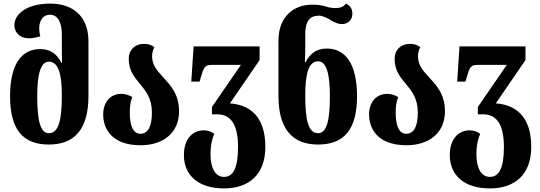

<svg xmlns="http://www.w3.org/2000/svg" viewBox="-20 -794 3005 1068"><path d="M252 10C394 10 472 -75 472 -259V-564C472 -707 382 -774 259 -774C131 -774 60 -717 60 -654C60 -621 83 -581 142 -581C160 -581 181 -585 204 -592C200 -607 198 -622 198 -636C198 -679 219 -712 258 -712C299 -712 324 -674 324 -602V-555C324 -518 324 -477 325 -446H321C298 -489 265 -521 204 -521C98 -521 36 -434 36 -259C36 -75 106 10 252 10ZM252 -53C205 -53 187 -121 187 -260C187 -377 205 -451 252 -451C307 -451 324 -377 324 -261C324 -126 306 -53 252 -53Z M762 14C882 14 976 -50 976 -175C976 -272 927 -321 886 -366C855 -400 826 -431 826 -481C826 -498 830 -518 839 -531C825 -543 808 -550 780 -550C730 -550 696 -515 696 -468C696 -402 727 -365 758 -328C791 -288 825 -247 825 -169C825 -93 805 -50 761 -50C721 -50 702 -93 702 -168C702 -199 705 -228 716 -254C697 -266 674 -272 655 -272C597 -272 554 -229 554 -157C554 -78 602 14 762 14Z M1226 254C1364 254 1456 178 1456 23C1456 -149 1367 -211 1259 -219L1424 -460V-536H1057L1044 -340H1090L1099 -370C1113 -417 1118 -433 1157 -433H1320L1159 -199V-158H1188C1261 -158 1304 -106 1304 24C1304 141 1277 190 1226 190C1178 190 1151 141 1151 65C1151 11 1161 -25 1172 -49C1159 -61 1137 -69 1113 -69C1062 -69 1003 -33 1003 69C1003 178 1080 254 1226 254Z M1749 10C1895 10 1966 -75 1966 -259C1966 -436 1903 -524 1798 -524C1737 -524 1703 -492 1680 -449H1676C1678 -479 1678 -521 1678 -557V-604C1678 -674 1702 -707 1754 -707C1775 -707 1803 -693 1823 -680C1840 -670 1860 -660 1882 -660C1913 -660 1940 -681 1940 -717C1940 -749 1924 -765 1904 -774C1892 -757 1873 -749 1847 -749C1829 -749 1809 -752 1789 -759C1768 -765 1749 -768 1715 -768C1620 -768 1529 -707 1529 -568V-259C1529 -75 1608 10 1749 10ZM1749 -53C1695 -53 1678 -126 1678 -261C1678 -379 1694 -453 1750 -453C1797 -453 1815 -379 1815 -260C1815 -121 1797 -53 1749 -53Z M2241 14C2361 14 2455 -50 2455 -175C2455 -272 2406 -321 2365 -366C2334 -400 2305 -431 2305 -481C2305 -498 2309 -518 2318 -531C2304 -543 2287 -550 2259 -550C2209 -550 2175 -515 2175 -468C2175 -402 2206 -365 2237 -328C2270 -288 2304 -247 2304 -169C2304 -93 2284 -50 2240 -50C2200 -50 2181 -93 2181 -168C2181 -199 2184 -228 2195 -254C2176 -266 2153 -272 2134 -272C2076 -272 2033 -229 2033 -157C2033 -78 2081 14 2241 14Z M2705 254C2843 254 2935 178 2935 23C2935 -149 2846 -211 2738 -219L2903 -460V-536H2536L2523 -340H2569L2578 -370C2592 -417 2597 -433 2636 -433H2799L2638 -199V-158H2667C2740 -158 2783 -106 2783 24C2783 141 2756 190 2705 190C2657 190 2630 141 2630 65C2630 11 2640 -25 2651 -49C2638 -61 2616 -69 2592 -69C2541 -69 2482 -33 2482 69C2482 178 2559 254 2705 254Z"/></svg>

Font: Noto Serif Georgian ExtraCondensed ExtraBold
Style: Regular
Weight: 800
Width: 2
Designer: Monotype Design Team, Akaki Razmadze
Foundry: Google LLC
Version: Version 2.003